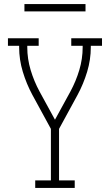

<svg xmlns="http://www.w3.org/2000/svg" viewBox="-20 -923 540 943"><path d="M153 0V-37H230V-290L139 -457Q110 -511 92 -570.5Q74 -630 74 -691V-698H19V-735H170V-698H114V-691Q114 -634 130.5 -579Q147 -524 174 -474L250 -335L326 -474Q353 -524 369.5 -579Q386 -634 386 -691V-698H330V-735H481V-698H426V-691Q426 -630 408 -570.5Q390 -511 361 -457L270 -290V-37H347V0ZM100 -867V-903H400V-867Z"/></svg>

Font: Iosevka Curly Slab Extralight
Style: Regular
Weight: 200
Monospace: yes
Designer: Belleve Invis
Foundry: Belleve Invis
Version: Version 22.1.2; ttfautohint (v1.8.4)